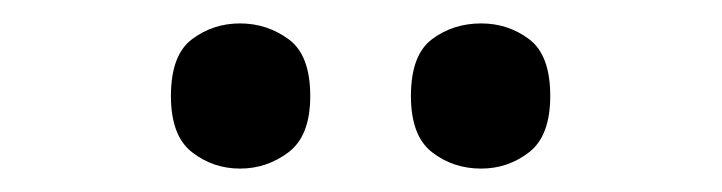

<svg xmlns="http://www.w3.org/2000/svg" viewBox="-20 -770 617 164"><path d="M391 -626Q367 -626 349 -640Q331 -654 331 -688Q331 -723 349 -736.5Q367 -750 391 -750Q414 -750 432 -736.5Q450 -723 450 -688Q450 -654 432 -640Q414 -626 391 -626ZM185 -626Q162 -626 144 -640Q126 -654 126 -688Q126 -723 144 -736.5Q162 -750 185 -750Q208 -750 226.5 -736.5Q245 -723 245 -688Q245 -654 226.5 -640Q208 -626 185 -626Z"/></svg>

Font: Noto Serif Yezidi
Style: Bold
Weight: 700
Designer: Dalton Maag Ltd
Foundry: Dalton Maag Ltd
Version: Version 1.001; ttfautohint (v1.8.4.7-5d5b)